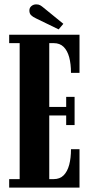

<svg xmlns="http://www.w3.org/2000/svg" viewBox="-20 -859 423 879"><path d="M22 0V-39H70V-661.5H22V-700H344V-525.5H305Q305 -566 296.8 -596.8Q288.5 -627.5 271.2 -644.5Q254 -661.5 226 -661.5H205.5V-369.5H283V-415.5H321.5V-286.5H283V-330.5H205.5V-39H226Q254 -39 271.2 -56.2Q288.5 -73.5 296.8 -104.5Q305 -135.5 305 -176H344V0ZM248.5 -724.5 144.5 -775Q129.5 -782 122 -789.8Q114.5 -797.5 114.5 -811Q114.5 -823.5 123.8 -831.2Q133 -839 146 -839Q157 -839 164.2 -834.8Q171.5 -830.5 178.5 -824.5L270 -750Z"/></svg>

Font: Imbue Thin 10pt ExtraBold
Style: Regular
Weight: 800
Version: Version 1.102